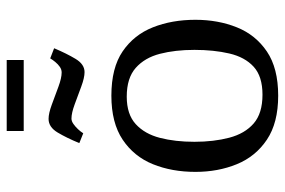

<svg xmlns="http://www.w3.org/2000/svg" viewBox="-162 -698 870 587"><g transform="rotate(-90 273.5 -405.0)"><path d="M274 10Q191 10 139.5 -24.5Q88 -59 64.5 -116.5Q41 -174 41 -243Q41 -315 64.5 -373Q88 -431 139.5 -465.5Q191 -500 274 -500Q359 -500 409.5 -465.5Q460 -431 483 -373Q506 -315 506 -243Q506 -174 483 -116.5Q460 -59 409 -24.5Q358 10 274 10ZM277 -38Q333 -38 362.5 -65Q392 -92 403 -139.5Q414 -187 414 -246Q414 -305 402 -351.5Q390 -398 359 -425.5Q328 -453 271 -453Q217 -453 187 -425.5Q157 -398 145 -351.5Q133 -305 133 -246Q133 -187 145.5 -139.5Q158 -92 189 -65Q220 -38 277 -38ZM346 -582Q329 -582 302 -592Q275 -602 248 -612Q221 -622 204 -622Q196 -622 187.5 -616Q179 -610 171.5 -602Q164 -594 159 -586L129 -598Q145 -637 161.5 -664.5Q178 -692 203 -692Q220 -692 247 -682Q274 -672 301 -662Q328 -652 345 -652Q354 -652 362 -657.5Q370 -663 377 -671.5Q384 -680 388 -687L419 -675Q403 -637 386.5 -609.5Q370 -582 346 -582ZM166 -768V-820H383V-768Z"/></g></svg>

Font: Manuale
Style: Regular
Weight: 400
Designer: Eduardo Tunni / Pablo Cosgaya
Foundry: Eduardo Tunni / Pablo Cosgaya
Version: Version 1.002